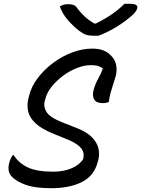

<svg xmlns="http://www.w3.org/2000/svg" viewBox="-20 -976 743 1011"><path d="M466 -720Q501 -720 524.5 -710.5Q548 -701 564 -684Q587 -661 592 -632.5Q597 -604 589 -574Q580 -544 573 -523Q566 -502 561 -482.5Q556 -463 553 -439Q540 -433 521 -433Q488 -433 476.5 -451.5Q465 -470 472 -499Q481 -533 496.5 -560.5Q512 -588 522 -616Q507 -626 493 -629.5Q479 -633 458 -633Q424 -633 385.5 -618Q347 -603 312 -577Q277 -551 251.5 -519Q226 -487 218 -452L215 -441Q208 -415 224.5 -387Q241 -359 305 -333L386 -301Q439 -280 465.5 -252Q492 -224 498.5 -194Q505 -164 498 -136L495 -125Q477 -51 412 -18Q347 15 250 15Q163 15 114.5 -3Q66 -21 43 -45Q17 -71 28 -116Q34 -141 47 -159H52Q81 -115 128.5 -93.5Q176 -72 261 -72Q314 -72 356 -89.5Q398 -107 418 -138L419 -145Q425 -175 405.5 -197.5Q386 -220 344 -238L263 -271Q199 -297 167.5 -326.5Q136 -356 128.5 -388.5Q121 -421 129 -455L133 -471Q145 -521 179 -565.5Q213 -610 260 -645Q307 -680 360.5 -700Q414 -720 466 -720ZM499 -788H467Q448 -788 433 -793Q418 -798 395 -815Q367 -837 338.5 -869Q310 -901 295 -942Q307 -949 316.5 -951.5Q326 -954 341 -954Q357 -954 368 -949.5Q379 -945 389 -930Q404 -910 424.5 -890.5Q445 -871 477 -852H484Q537 -878 574 -904.5Q611 -931 635 -956H661Q688 -956 696.5 -950Q705 -944 703 -934Q702 -926 693 -913.5Q684 -901 664 -885Q628 -855 586 -830Q544 -805 499 -788Z"/></svg>

Font: Recursive Mn Csl St
Style: Italic
Weight: 400
Italic angle: -15°
Monospace: yes
Version: Version 1.079;hotconv 1.0.112;makeotfexe 2.5.65598; ttfautoh